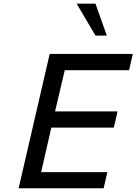

<svg xmlns="http://www.w3.org/2000/svg" viewBox="-20 -1012 734 1032"><path d="M537.1 0H80.1L247.1 -722.2H693.8L673.8 -634.8H328.1L275.9 -413.1H611.8L591.8 -326.2H255.9L201.2 -86.9H557.1ZM554.2 -820.8H493.2L392.1 -992.2H493.2Z"/></svg>

Font: Perun
Style: Italic
Weight: 400
Italic angle: -12°
Foundry: Stefan Peev, Context Ltd
Version: Version 001.000